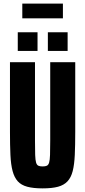

<svg xmlns="http://www.w3.org/2000/svg" viewBox="-20 -1031 471 1059"><path d="M215 8Q164 8 130.5 -1Q97 -10 78 -31Q59 -52 49.5 -87.5Q40 -123 37.5 -176.5Q35 -230 35 -304V-688H173V-254Q173 -205 174 -176.5Q175 -148 179 -134.5Q183 -121 191.5 -117Q200 -113 215 -113Q230 -113 238.5 -117Q247 -121 251 -134.5Q255 -148 256 -176.5Q257 -205 257 -254V-688H395V-304Q395 -230 392.5 -176.5Q390 -123 381 -87.5Q372 -52 352.5 -31Q333 -10 300 -1Q267 8 215 8ZM78 -750V-853H187V-750ZM244 -750V-853H353V-750ZM103 -930V-1011H327V-930Z"/></svg>

Font: Saira ExtraCondensed ExtraBold
Style: Regular
Weight: 800
Width: 2
Designer: Hector Gatti with collaboration of the Omnibus-Type team
Foundry: Omnibus-Type
Version: Version 1.101